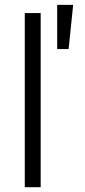

<svg xmlns="http://www.w3.org/2000/svg" viewBox="-20 -782 355 802"><path d="M149.9 -727.5V0H83.5V-727.5ZM218.8 -577.1V-761.7H285.6L266.6 -577.1Z"/></svg>

Font: Inter Light
Style: Regular
Weight: 300
Designer: Rasmus Andersson
Foundry: rsms
Version: Version 4.000;git-a52131595